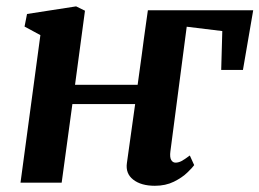

<svg xmlns="http://www.w3.org/2000/svg" viewBox="-20 -588 835 618"><path d="M423 -315Q425.5 -334.5 429 -358.5Q432.5 -382.5 436 -409.2Q439.5 -436 443 -462.2Q446.5 -488.5 450 -512.5Q453.5 -536.5 456 -555H795L762 -363H692L695.5 -488L581 -502L528.5 -101Q526 -82 531 -73.2Q536 -64.5 545 -64.5Q554 -64.5 563.5 -69.2Q573 -74 591 -87.5L605 -56.5Q600 -49 583.2 -32.8Q566.5 -16.5 539.8 -3.2Q513 10 478.5 10Q434 10 408.8 -9.8Q383.5 -29.5 388.5 -63.5L415 -253H213L178.5 0H46L110 -475L59 -502.5L67 -543L225 -567.5L253.5 -553.5L221.5 -315Z"/></svg>

Font: Merriweather
Style: Bold Italic
Weight: 700
Italic angle: -7.8°
Version: Version 2.101